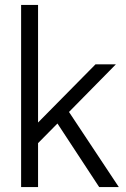

<svg xmlns="http://www.w3.org/2000/svg" viewBox="-20 -762 512 782"><path d="M384 0 214 -259 135 -179V0H66V-742H135V-263L369 -500H452L261 -306L464 0Z"/></svg>

Font: Sarabun Light
Style: Regular
Weight: 300
Designer: Suppakit Chalermlarp | Katatrad Co.,Ltd.
Foundry: Cadson Demak Co.,Ltd.
Version: Version 1.000; ttfautohint (v1.6)